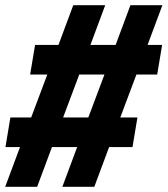

<svg xmlns="http://www.w3.org/2000/svg" viewBox="-68 -737 645 739"><path d="M-48 -18 9 -171H-47L-28 -285H52L114 -450H48L67 -564H157L214 -717H337L280 -564H377L434 -717H557L500 -564H556L537 -450H457L395 -285H461L442 -171H352L295 -18H172L229 -171H132L75 -18ZM272 -285 334 -450H237L175 -285Z"/></svg>

Font: Iosevka SS18 Heavy
Style: Italic
Weight: 900
Italic angle: -9°
Monospace: yes
Designer: Belleve Invis
Foundry: Belleve Invis
Version: Version 25.1.1; ttfautohint (v1.8.4)